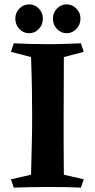

<svg xmlns="http://www.w3.org/2000/svg" viewBox="-20 -858 433 878"><path d="M350 -660 363 -621 272 -597Q272 -512 271.5 -447Q271 -382 271 -324.5Q271 -267 271 -204Q271 -141 272 -59L363 -38L350 0Q296 -3 198 -3Q152 -3 113 -2Q74 -1 43 0L30 -38L122 -59Q124 -140 125.5 -203Q127 -266 127 -323.5Q127 -381 126 -446.5Q125 -512 122 -597L30 -621L43 -660Q82 -658 119 -657Q156 -656 202 -656Q243 -656 283 -657.5Q323 -659 350 -660ZM113 -706Q87 -706 68.5 -725.5Q50 -745 50 -773Q50 -800 68.5 -819Q87 -838 113 -838Q139 -838 157.5 -819Q176 -800 176 -773Q176 -745 157.5 -725.5Q139 -706 113 -706ZM285 -706Q259 -706 240.5 -725.5Q222 -745 222 -773Q222 -800 240.5 -819Q259 -838 285 -838Q310 -838 329 -819Q348 -800 348 -773Q348 -745 329 -725.5Q310 -706 285 -706Z"/></svg>

Font: Ruwudu
Style: Bold
Weight: 700
Designer: Becca Hirsbrunner Spalinger
Foundry: SIL International
Version: Version 3.000